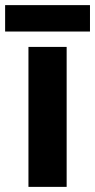

<svg xmlns="http://www.w3.org/2000/svg" viewBox="-33 -729 371 749"><path d="M227 0H78V-546H227ZM318 -709V-606H-13V-709Z"/></svg>

Font: Noto Sans Bamum
Style: Regular
Weight: 400
Designer: Monotype Design Team
Foundry: Monotype Imaging Inc.
Version: Version 2.001